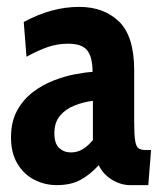

<svg xmlns="http://www.w3.org/2000/svg" viewBox="-20 -528 463 558"><path d="M145 10Q110 10 79.8 -5.5Q49.5 -21 30.8 -52Q12 -83 12 -129Q12 -174 29.5 -206.2Q47 -238.5 75.2 -260Q103.5 -281.5 135.8 -294Q168 -306.5 198.2 -312.2Q228.5 -318 249 -319Q249 -362 233.5 -381.5Q218 -401 178 -401Q146.5 -401 118 -391Q89.5 -381 57 -363L49 -464Q129.5 -508 210 -508Q281.5 -508 325.8 -465.5Q370 -423 370 -323V-172Q370 -134.5 373 -117.8Q376 -101 383.2 -96.5Q390.5 -92 403 -92H419L411 10H358Q331 10 305 -6Q279 -22 267 -48Q242.5 -21 214.5 -5.5Q186.5 10 145 10ZM186 -85Q205 -85 220.5 -94.5Q236 -104 250 -121V-235Q222 -231.5 196.2 -221.2Q170.5 -211 154.2 -191.5Q138 -172 138 -141Q138 -110.5 152 -97.8Q166 -85 186 -85Z"/></svg>

Font: Cabin Condensed
Style: Bold
Weight: 700
Width: 3
Designer: Pablo Impallari
Foundry: Pablo Impallari. http://www.impallari.com Igino Marini. http://www.ikern.com
Version: Version 3.001; ttfautohint (v1.8.3)